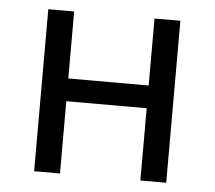

<svg xmlns="http://www.w3.org/2000/svg" viewBox="-43 -567 686 614"><g transform="rotate(5 300.0 -260.0)"><path d="M88 0V-520H171V-305H429V-520H512V0H429V-232H171V0Z"/></g></svg>

Font: Zed Sans Extended
Style: Regular
Weight: 400
Width: 7
Designer: Belleve Invis
Foundry: Belleve Invis
Version: Version 1.0.0; ttfautohint (v1.8.4)